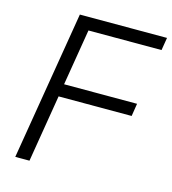

<svg xmlns="http://www.w3.org/2000/svg" viewBox="-109 -817 812 906"><g transform="rotate(15 297.5 -364.0)"><path d="M48.8 0 169.4 -727.5H595.2L585 -665.5H228L182.6 -390.6H539.1L529.3 -328.6H172.4L118.2 0Z"/></g></svg>

Font: Inter 16pt Light
Style: Italic
Weight: 300
Italic angle: -9.3988°
Version: Version 4.001;git-66647c0bb